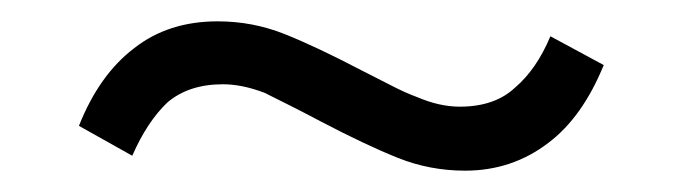

<svg xmlns="http://www.w3.org/2000/svg" viewBox="-20 -377 640 180"><path d="M546 -316Q526 -267 494 -243Q460 -217 416 -217Q383 -217 353 -229Q338 -235 320 -243.5Q302 -252 281 -263Q264 -272 251 -278.5Q238 -285 228 -290Q207 -298 189 -298Q157 -298 137 -281Q118 -263 104 -231L54 -259Q73 -307 106 -332Q138 -357 184 -357Q217 -357 247 -345Q262 -339 280 -330.5Q298 -322 319 -311Q335 -303 347.5 -296.5Q360 -290 371 -286Q392 -277 411 -277Q444 -277 463 -295Q483 -312 496 -343Z"/></svg>

Font: PRinguin Sans
Style: Regular
Weight: 400
Designer: Vernon Adams
Foundry: Vernon Adams
Version: ""